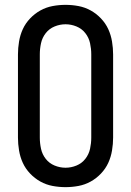

<svg xmlns="http://www.w3.org/2000/svg" viewBox="-20 -763 540 791"><path d="M250 8Q223 8 196.5 3Q170 -2 146.5 -15Q123 -28 104 -48Q85 -68 74 -92Q63 -116 58.5 -143Q54 -170 54 -196V-539Q54 -565 58.5 -592Q63 -619 74 -643Q85 -667 104 -687Q123 -707 146.5 -720Q170 -733 196.5 -738Q223 -743 250 -743Q277 -743 303.5 -738Q330 -733 353.5 -720Q377 -707 396 -687Q415 -667 426 -643Q437 -619 441.5 -592Q446 -565 446 -539V-196Q446 -170 441.5 -143Q437 -116 426 -92Q415 -68 396 -48Q377 -28 353.5 -15Q330 -2 303.5 3Q277 8 250 8ZM250 -72Q273 -72 295 -81Q317 -90 331.5 -108.5Q346 -127 351 -150Q356 -173 356 -196V-539Q356 -562 351 -585Q346 -608 331.5 -626.5Q317 -645 295 -654Q273 -663 250 -663Q227 -663 205 -654Q183 -645 168.5 -626.5Q154 -608 149 -585Q144 -562 144 -539V-196Q144 -173 149 -150Q154 -127 168.5 -108.5Q183 -90 205 -81Q227 -72 250 -72Z"/></svg>

Font: Iosevka Fixed Medium
Style: Regular
Weight: 500
Monospace: yes
Designer: Belleve Invis
Foundry: Belleve Invis
Version: Version 32.3.0